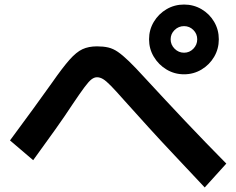

<svg xmlns="http://www.w3.org/2000/svg" viewBox="-20 -822 1040 845"><path d="M790 -495Q748 -495 713 -516Q678 -537 657 -572Q636 -607 636 -649Q636 -691 657 -726Q678 -761 713 -781.5Q748 -802 790 -802Q832 -802 867 -781.5Q902 -761 922.5 -726Q943 -691 943 -649Q943 -607 922.5 -572Q902 -537 867 -516Q832 -495 790 -495ZM790 -590Q814 -590 831 -607.5Q848 -625 848 -649Q848 -673 831 -690Q814 -707 790 -707Q766 -707 748.5 -690Q731 -673 731 -649Q731 -625 748.5 -607.5Q766 -590 790 -590ZM881 3Q809 -74 748 -138.5Q687 -203 633.5 -262Q580 -321 527 -380Q490 -422 468.5 -444Q447 -466 433.5 -474Q420 -482 407 -482Q395 -482 383 -473Q371 -464 352 -438.5Q333 -413 300 -364Q266 -312 224 -253Q182 -194 126 -117L24 -204Q81 -281 126.5 -343.5Q172 -406 209 -458Q255 -524 285.5 -558.5Q316 -593 343 -605.5Q370 -618 407 -618Q435 -618 456.5 -613Q478 -608 499 -593.5Q520 -579 547.5 -552.5Q575 -526 615 -482Q710 -379 797.5 -286.5Q885 -194 976 -102Z"/></svg>

Font: M PLUS 1 Code
Style: Bold
Weight: 700
Designer: Coji Morishita
Foundry: UNDERFOREST DESIGN
Version: Version 1.002